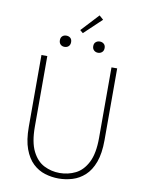

<svg xmlns="http://www.w3.org/2000/svg" viewBox="-109 -1107 911 1196"><g transform="rotate(10 347.0 -509.5)"><path d="M346 13Q302 13 259.5 0Q217 -13 183 -45Q149 -77 128.5 -132.5Q108 -188 108 -272V-726H145V-280Q145 -181 173.5 -124.5Q202 -68 248 -45Q294 -22 346 -22Q400 -22 446.5 -45Q493 -68 522 -124.5Q551 -181 551 -280V-726H587V-272Q587 -188 566.5 -132.5Q546 -77 511 -45Q476 -13 433 0Q390 13 346 13ZM240 -801Q225 -801 215 -810.5Q205 -820 205 -837Q205 -854 215 -863Q225 -872 240 -872Q256 -872 266 -863Q276 -854 276 -837Q276 -820 266 -810.5Q256 -801 240 -801ZM338 -905 319 -921 422 -1032 448 -1009ZM452 -801Q437 -801 426.5 -810.5Q416 -820 416 -837Q416 -854 426.5 -863Q437 -872 452 -872Q467 -872 477.5 -863Q488 -854 488 -837Q488 -820 477.5 -810.5Q467 -801 452 -801Z"/></g></svg>

Font: Source Han Sans SC ExtraLight
Style: Regular
Weight: 250
Designer: Ryoko NISHIZUKA 西塚涼子 (kana, bopomofo & ideographs); Paul D. Hunt (Latin, Greek & Cyrillic); Sandoll Communications 산돌커뮤니
Foundry: Adobe
Version: Version 2.004;hotconv 1.0.118;makeotfexe 2.5.65603